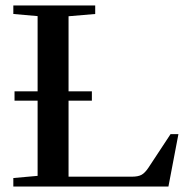

<svg xmlns="http://www.w3.org/2000/svg" viewBox="-20 -683 707 703"><path d="M28.8 0V-31.2L117.7 -39.1V-314.5H33.2V-348.6H117.7V-624L28.8 -631.8V-663.1H328.6V-631.8L231 -623.5V-348.6H316.4V-314.5H231V-36.1H462.9Q485.8 -36.1 498.3 -43Q510.7 -49.8 523.4 -68.8L604.5 -191.9H633.3L596.7 0Z"/></svg>

Font: Elstob 10pt Medium
Style: Regular
Weight: 500
Designer: Peter S. Baker
Version: Version 1.015